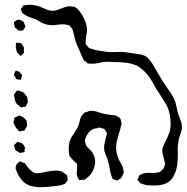

<svg xmlns="http://www.w3.org/2000/svg" viewBox="-20 -770 777 799"><path d="M59 -95Q60 -96 61 -97Q62 -98 64 -98Q66 -99 68.5 -97Q71 -95 72 -95Q81 -92 84 -90Q86 -88 92 -79Q102 -65 112.5 -57Q123 -49 136 -49Q142 -49 167 -54Q195 -60 210 -60Q229 -60 240 -55L249 -48Q250 -47 253.5 -45Q257 -43 258 -41Q260 -38 260.5 -32.5Q261 -27 261 -25Q263 -21 262 -20Q262 -19 258 -15Q256 -13 254 -10Q252 -7 248 -4Q246 -3 235 0Q222 4 192 6Q184 7 173 8Q162 9 147 9Q131 9 118 6Q97 3 79 -12Q68 -22 57 -40Q53 -47 51 -52.5Q49 -58 48 -61Q45 -67 45 -69V-71Q45 -78 50 -88ZM86 -707Q84 -708 81 -710Q78 -712 75 -714Q72 -718 70.5 -721.5Q69 -725 68 -727Q68 -729 67 -730Q66 -731 66 -733Q66 -733 70 -737Q77 -747 78 -748H80Q85 -748 90 -749Q95 -750 100 -750Q120 -751 144 -743Q152 -740 169 -732.5Q186 -725 200 -725Q212 -725 236 -735Q258 -744 267 -744L279 -743Q286 -743 288 -742Q300 -738 313 -721Q342 -680 342 -645Q342 -633 339 -623Q339 -620 337.5 -611.5Q336 -603 337 -596Q337 -595 336.5 -591Q336 -587 338 -585Q340 -580 346 -576Q348 -571 352 -570Q353 -569 362 -566Q373 -562 399 -558Q405 -557 420 -555Q435 -553 447 -553L482 -554Q494 -554 510.5 -551.5Q527 -549 535 -548Q540 -547 559 -544.5Q578 -542 590 -533Q599 -527 614 -505L628 -481Q632 -473 642 -457Q655 -434 676 -404Q680 -398 689 -385Q698 -372 703 -361Q710 -349 716 -319Q717 -312 721 -298Q723 -291 730 -273.5Q737 -256 737 -241Q737 -230 732 -216Q727 -202 725 -194Q721 -174 720 -164Q719 -153 719.5 -144Q720 -135 720 -128Q720 -72 708 -50Q701 -31 690 -20Q668 2 621 2Q608 2 588 0Q582 -1 572 -5L564 -7L557 -16Q552 -21 552 -22Q552 -24 553.5 -26.5Q555 -29 556 -30Q556 -31 557.5 -35.5Q559 -40 560 -41Q561 -42 562.5 -42Q564 -42 565 -43Q568 -44 571.5 -46Q575 -48 580 -49Q592 -51 598 -51L619 -50Q625 -50 635 -52L645 -54L654 -62Q660 -68 660 -68Q661 -70 664 -78Q665 -80 666 -83Q667 -86 667 -89Q667 -90 664 -102Q662 -110 658 -125Q654 -140 656 -152Q657 -155 658.5 -158.5Q660 -162 661 -165L670 -185Q679 -202 683 -214Q690 -228 690 -256Q690 -280 684 -303.5Q678 -327 667 -342Q661 -354 645 -378Q643 -381 639.5 -386Q636 -391 632 -397Q627 -405 617.5 -423Q608 -441 598 -454Q574 -484 549 -497Q531 -505 506 -509Q479 -512 451 -512Q430 -514 410 -512Q404 -511 388 -507.5Q372 -504 359 -505Q356 -506 352 -505.5Q348 -505 345 -506Q343 -507 337 -513Q331 -517 329 -520Q323 -528 317 -545L308 -566Q298 -587 293 -604L285 -636Q284 -638 283.5 -641.5Q283 -645 282 -647Q281 -650 278.5 -652Q276 -654 275 -656L268 -665L257 -667Q247 -669 241 -669Q234 -669 222.5 -667.5Q211 -666 202 -665Q176 -665 159 -673Q152 -676 145 -680.5Q138 -685 130 -689Q122 -692 108 -697Q94 -702 86 -707ZM301 -77V-85Q301 -90 290 -98Q284 -103 274 -115Q273 -117 271.5 -118Q270 -119 269 -121L267 -135Q266 -140 266 -151Q266 -170 272 -187Q275 -195 280.5 -204Q286 -213 289 -217Q302 -236 305 -244Q308 -250 311 -264Q314 -278 318 -285Q319 -288 321.5 -290Q324 -292 325 -294Q326 -295 327.5 -297.5Q329 -300 331 -301Q332 -302 335.5 -302.5Q339 -303 341 -304Q346 -306 352 -308Q365 -310 379.5 -306Q394 -302 397 -301Q401 -300 407 -298Q413 -296 420 -295L445 -291Q457 -291 462 -289Q464 -288 466.5 -286.5Q469 -285 471 -284Q473 -283 475.5 -281.5Q478 -280 480 -278Q481 -277 481.5 -274Q482 -271 483 -270L486 -258Q486 -255 484.5 -249Q483 -243 482 -240Q481 -233 474 -211Q473 -207 468 -189.5Q463 -172 463 -156Q463 -135 473 -110Q475 -104 482.5 -91.5Q490 -79 492 -71L494 -60L495 -51L490 -41Q487 -32 486 -31Q483 -27 473 -22Q470 -19 469 -19H468Q464 -19 458 -22L449 -25Q448 -26 447 -30Q446 -34 445 -35Q440 -47 437 -65Q434 -86 426 -111Q424 -115 419 -128Q414 -141 413 -152L414 -166Q415 -174 418 -185.5Q421 -197 423 -206Q426 -215 425 -217Q425 -219 420 -224Q419 -225 417 -229Q415 -233 413 -234Q412 -235 407 -235Q405 -236 400.5 -237.5Q396 -239 393 -239Q391 -239 382 -236Q377 -236 371 -234Q359 -230 350 -219.5Q341 -209 337 -197Q336 -195 334.5 -191.5Q333 -188 333 -186Q333 -183 335 -177Q336 -175 336.5 -171.5Q337 -168 338 -166Q341 -160 352 -149Q361 -142 365 -134Q376 -117 376 -97Q376 -89 372 -73Q364 -46 342 -30Q340 -29 338 -26.5Q336 -24 333 -23Q330 -22 324.5 -22Q319 -22 316 -21L311 -20Q310 -21 309 -22.5Q308 -24 307 -25Q306 -27 303 -32.5Q300 -38 299 -46Q301 -66 301 -77ZM82 -143Q82 -142 82.5 -140.5Q83 -139 82 -137Q80 -136 76.5 -136Q73 -136 71 -135Q70 -135 66.5 -134Q63 -133 62 -134Q61 -134 58 -137Q46 -143 44 -145Q43 -147 42.5 -151Q42 -155 41 -157L38 -165Q38 -166 40.5 -168Q43 -170 44 -171Q45 -172 48 -175.5Q51 -179 52 -179Q53 -180 55 -179Q57 -178 58 -178Q61 -177 65.5 -176Q70 -175 72 -173Q79 -168 84 -156ZM91 -268V-260Q93 -254 93 -249Q93 -247 90 -242Q87 -237 86 -234Q85 -233 84 -230.5Q83 -228 82 -227Q81 -226 77 -226Q73 -226 71 -225Q69 -225 67 -224Q65 -223 62 -223Q60 -223 56 -227.5Q52 -232 51 -233Q47 -237 44 -243Q41 -249 39 -252Q36 -258 36 -259V-260Q36 -262 37 -265Q38 -268 38 -270Q39 -272 39.5 -276Q40 -280 41 -281Q43 -282 45 -282.5Q47 -283 49 -284Q51 -285 55 -287Q59 -289 62 -289Q64 -289 69 -286Q74 -283 77 -282Q79 -280 84 -275.5Q89 -271 91 -268ZM79 -384Q81 -382 92 -368Q93 -365 94 -360Q95 -355 95 -352L96 -347Q96 -344 94 -340.5Q92 -337 91 -335Q91 -334 89.5 -331Q88 -328 87 -327Q83 -325 77 -325Q70 -322 68 -323Q67 -323 64.5 -325.5Q62 -328 60 -329Q57 -331 55 -333Q53 -335 51 -336Q42 -346 40 -365L38 -377Q39 -379 44 -384Q45 -385 47 -388.5Q49 -392 51 -393H53Q58 -393 61 -392Q75 -387 79 -384ZM68 -462Q69 -461 70 -460Q71 -459 72 -458Q72 -454 70.5 -450.5Q69 -447 69 -444Q68 -442 68.5 -440.5Q69 -439 68 -438Q67 -437 65 -438Q63 -439 62 -439Q50 -439 48 -441Q47 -442 46 -444Q45 -446 45 -447Q38 -457 38 -460Q38 -462 41 -468Q42 -469 43 -472Q44 -475 45 -476Q45 -476 47 -476L59 -472ZM79 -573Q80 -570 79.5 -566Q79 -562 79 -560Q80 -558 80 -552Q79 -550 74 -545Q73 -544 71 -541.5Q69 -539 67 -537Q66 -537 58 -545L51 -551L49 -559Q45 -570 46 -580Q46 -591 47 -592H49H55Q64 -592 69 -589Q77 -578 79 -573ZM77 -680Q79 -678 80.5 -673.5Q82 -669 83 -667L86 -660Q86 -658 78 -647Q77 -646 76.5 -644.5Q76 -643 75 -643Q74 -642 72.5 -642.5Q71 -643 70 -643Q69 -643 64 -642.5Q59 -642 56 -644Q53 -645 52 -648Q50 -650 46 -652.5Q42 -655 41 -658L39 -669L38 -676Q38 -679 40 -680Q42 -681 42 -681Q46 -684 50 -686.5Q54 -689 60 -688Q62 -687 68.5 -685Q75 -683 77 -680Z"/></svg>

Font: Rubik-Burned
Style: Regular
Weight: 400
Designer: NaN (generative design), Hubert & Fischer (Rubik source font outlines)
Foundry: NaN, Hubert & Fischer
Version: Version 1.000